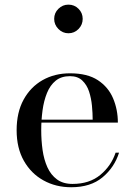

<svg xmlns="http://www.w3.org/2000/svg" viewBox="-20 -778 565 808"><path d="M279.5 10Q215 10 163 -18.8Q111 -47.5 80.5 -101.2Q50 -155 50 -230Q50 -305 79.2 -358.5Q108.5 -412 159.2 -440.8Q210 -469.5 274.5 -469.5Q348 -469.5 392 -440.5Q436 -411.5 456 -364Q476 -316.5 476 -262H117V-274.5H370Q370 -301 367 -332.8Q364 -364.5 354.8 -392.8Q345.5 -421 326.2 -439.2Q307 -457.5 274.5 -457.5Q238 -457.5 214.5 -438.5Q191 -419.5 177.8 -386.8Q164.5 -354 159 -313.5Q153.5 -273 153.5 -230Q153.5 -187 159.2 -146.5Q165 -106 179.5 -74Q194 -42 219.8 -23Q245.5 -4 285 -4Q356.5 -4 402.2 -42Q448 -80 466.5 -135.5H481Q461.5 -73.5 411.5 -31.8Q361.5 10 279.5 10ZM268 -638Q243.5 -638 225.8 -656Q208 -674 208 -698.5Q208 -723.5 225.8 -741Q243.5 -758.5 268 -758.5Q293 -758.5 310.5 -741Q328 -723.5 328 -698.5Q328 -674 310.5 -656Q293 -638 268 -638Z"/></svg>

Font: Bodoni Moda 18pt
Style: Regular
Weight: 400
Designer: Owen Earl
Foundry: indestructible type
Version: Version 2.005